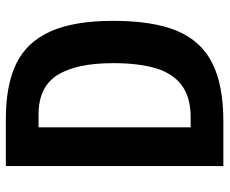

<svg xmlns="http://www.w3.org/2000/svg" viewBox="-82 -682 765 640"><g transform="rotate(-90 300.0 -362.5)"><path d="M66 0V-725H223Q335.5 -725 407 -690.5Q478.5 -656 514.2 -577.5Q550 -499 550 -367Q550 -235 516.8 -155Q483.5 -75 410.2 -37.5Q337 0 215 0ZM229 -109Q294.5 -109 334.2 -138Q374 -167 391.5 -223.8Q409 -280.5 409 -367Q409 -489.5 369.5 -552.8Q330 -616 238 -616H195V-109Z"/></g></svg>

Font: JuliaMono Latin
Style: Bold
Weight: 700
Monospace: yes
Designer: cormullion
Foundry: corm
Version: Version 0.038; ttfautohint (v1.8)